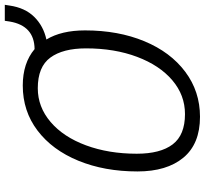

<svg xmlns="http://www.w3.org/2000/svg" viewBox="-46 -776 833 780"><g transform="rotate(-90 370.0 -386.5)"><path d="M740 -783 737 -764Q728 -701 691 -663.5Q654 -626 599 -614Q636 -553 636 -457Q636 -322 592 -216Q548 -110 468 -50Q388 10 285 10Q175 10 119 -57.5Q63 -125 63 -244Q63 -378 106.5 -484Q150 -590 229 -650Q308 -710 412 -710Q503 -710 560 -662Q655 -663 672 -763L675 -783ZM563 -453Q563 -547 525.5 -598Q488 -649 401 -649Q325 -649 264 -597Q203 -545 169 -453Q135 -361 135 -247Q135 -151 173 -101Q211 -51 296 -51Q373 -51 433.5 -102.5Q494 -154 528.5 -245.5Q563 -337 563 -453Z"/></g></svg>

Font: Niramit Light
Style: Italic
Weight: 300
Italic angle: -10°
Designer: Katatrad Aksorn Co.,Ltd.
Foundry: Cadson Demak Co.,Ltd.
Version: Version 1.000; ttfautohint (v1.6)